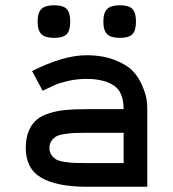

<svg xmlns="http://www.w3.org/2000/svg" viewBox="-20 -710 658 730"><path d="M233.5 -580Q220 -566 186 -566Q152 -566 137.5 -580Q123 -594 123 -628Q123 -662 137.5 -676Q152 -690 186 -690Q220 -690 233.5 -676Q247 -662 247 -628Q247 -594 233.5 -580ZM483.5 -580Q470 -566 436 -566Q402 -566 387.5 -580Q373 -594 373 -628Q373 -662 387.5 -676Q402 -690 436 -690Q470 -690 483.5 -676Q497 -662 497 -628Q497 -594 483.5 -580ZM309 0Q197 0 137.5 -34Q78 -68 78 -148Q78 -185 89 -211.5Q100 -238 118.5 -254Q137 -270 167.5 -279.5Q198 -289 230.5 -292Q263 -295 309 -295H450Q450 -361 412 -385.5Q374 -410 309 -410Q272 -410 238 -402Q204 -394 190 -387.5Q176 -381 142 -365L102 -440Q222 -500 309 -500Q370 -500 416 -482Q462 -464 484.5 -440.5Q507 -417 520.5 -385Q534 -353 537 -333.5Q540 -314 540 -295V0ZM309 -90H450V-205H309Q281 -205 266 -204.5Q251 -204 229 -201Q207 -198 196 -192.5Q185 -187 176.5 -175.5Q168 -164 168 -148Q168 -131 176.5 -119.5Q185 -108 196 -102.5Q207 -97 229 -94Q251 -91 265.5 -90.5Q280 -90 309 -90Z"/></svg>

Font: Hermit
Style: Regular
Weight: 400
Designer: Pablo Caro
Version: Version 2.000;PS 002.000;hotconv 1.0.88;makeotf.lib2.5.64775